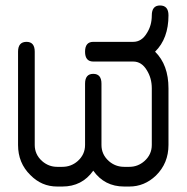

<svg xmlns="http://www.w3.org/2000/svg" viewBox="-20 -682 682 702"><path d="M453 0H434Q362 0 321 -58Q280 0 208 0H189Q132 0 91 -42Q46 -86 46 -152V-493Q46 -529 77 -529Q107 -529 107 -493V-152Q107 -117 134 -93Q158 -72 189 -72H208Q240 -72 264 -93Q291 -117 291 -152V-376Q291 -412 321 -412Q351 -412 351 -376V-152Q351 -117 378 -93Q402 -72 434 -72H453Q484 -72 508 -93Q535 -117 535 -152V-359Q535 -396 517 -425Q498 -457 467 -457H321Q291 -457 291 -493Q291 -529 321 -529H467Q498 -529 517 -561Q535 -589 535 -625.5Q535 -662 565 -662Q596 -662 596 -626Q596 -541 547 -493Q596 -445 596 -359V-152Q596 -85 550 -40Q508 0 453 0Z"/></svg>

Font: LuenTai2017
Style: Regular
Weight: 400
Designer: LuenTai
Foundry: Microsoft Corpration
Version: Version 1.00 November 27, 2016, initial release